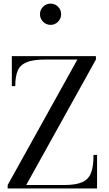

<svg xmlns="http://www.w3.org/2000/svg" viewBox="-20 -1068 617 1088"><path d="M23.5 0V-19.5L418.5 -730.5H235.5Q167.5 -730.5 130.8 -715.2Q94 -700 80.2 -666.8Q66.5 -633.5 66.5 -580H47V-750H523.5V-730.5L128.5 -19.5H341.5Q410 -19.5 446.2 -35.8Q482.5 -52 496.2 -89.2Q510 -126.5 510 -190H530V0ZM266.5 -927Q242 -927 224.2 -945Q206.5 -963 206.5 -987.5Q206.5 -1012.5 224.2 -1030Q242 -1047.5 266.5 -1047.5Q291.5 -1047.5 309 -1030Q326.5 -1012.5 326.5 -987.5Q326.5 -963 309 -945Q291.5 -927 266.5 -927Z"/></svg>

Font: Bodoni Moda
Style: Regular
Weight: 400
Designer: Owen Earl
Foundry: indestructible type
Version: Version 2.005